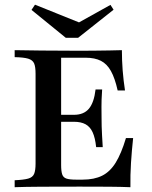

<svg xmlns="http://www.w3.org/2000/svg" viewBox="-20 -780 634 800"><path d="M41.1 0V-29Q79 -30.6 97.6 -35.9Q116.1 -41.1 122.2 -55.6Q128.2 -70.2 128.2 -98.4V-472.6Q128.2 -501.6 122.2 -515.7Q116.1 -529.8 97.6 -535.5Q79 -541.1 41.1 -541.9V-571Q83.9 -570.2 153.2 -569.4Q222.6 -568.5 316.1 -568.5Q348.4 -568.5 379.4 -569Q410.5 -569.4 437.9 -569.8Q465.3 -570.2 487.9 -571Q487.9 -528.2 491.1 -486.7Q494.4 -445.2 500.8 -403.2H470.2Q458.9 -454 442.3 -483.9Q425.8 -513.7 400.4 -526.6Q375 -539.5 337.1 -539.5H234.7V-92.7Q234.7 -66.9 239.1 -53.6Q243.5 -40.3 256.9 -35.9Q270.2 -31.5 296.8 -31.5H324.2Q372.6 -31.5 405.6 -48Q438.7 -64.5 462.1 -102.4Q485.5 -140.3 504.8 -204.8H534.7Q529 -151.6 525.8 -101.2Q522.6 -50.8 523.4 0Q484.7 -1.6 433.5 -2Q382.3 -2.4 312.9 -2.4Q221.8 -2.4 152.8 -2Q83.9 -1.6 41.1 0ZM208.9 -272.6V-301.6H354V-272.6ZM380.6 -166.9Q376.6 -205.6 366.1 -228.6Q355.6 -251.6 336.7 -262.1Q317.7 -272.6 287.9 -272.6V-301.6Q329 -301.6 350.4 -327Q371.8 -352.4 378.2 -407.3H405.6Q402.4 -359.7 402.8 -334.3Q403.2 -308.9 403.2 -287.1Q403.2 -270.2 403.6 -253.6Q404 -237.1 405.2 -216.5Q406.5 -196 408.1 -166.9ZM440.3 -759.7 453.2 -739.5 305.6 -622.6H254L111.3 -738.7L125.8 -760.5L332.3 -677.4L291.1 -676.6Z"/></svg>

Font: Playfair SemiBold
Style: Regular
Weight: 600
Designer: Claus Eggers Sørensen
Foundry: Claus Eggers Sørensen
Version: Version 2.001;gftools[0.9.30]